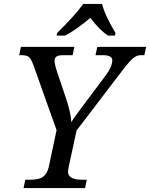

<svg xmlns="http://www.w3.org/2000/svg" viewBox="-20 -951 759 971"><path d="M356 -713.9 347.2 -671.9H296.9Q255.9 -671.9 255.9 -645Q255.9 -625.5 269 -586.9L314 -453.1Q337.9 -381.8 340.8 -333Q350.6 -351.6 416 -438L511.2 -564.9Q547.9 -613.8 547.9 -646Q547.9 -671.9 500 -671.9H462.9L472.2 -713.9H719.2L710 -671.9H690.9Q671.9 -671.9 653.1 -656.5Q634.3 -641.1 600.1 -596.2L367.2 -291L328.1 -109.9Q324.2 -91.8 324.2 -82Q324.2 -42 396 -42H418.9L410.2 0H99.1L107.9 -42H130.9Q181.2 -42 200.7 -59.3Q220.2 -76.7 227.1 -108.9L266.1 -293L149.9 -619.1Q138.7 -650.9 127.7 -661.4Q116.7 -671.9 89.8 -671.9H77.1L85.9 -713.9ZM269 -784.2Q359.9 -873.5 400.9 -931.2H496.1Q510.3 -874 564 -784.2L561 -771H525.9Q479.5 -802.7 437 -860.8Q363.8 -798.8 309.1 -771H266.1Z"/></svg>

Font: Droid Serif
Style: Italic
Weight: 400
Italic angle: -12°
Designer: Monotype Design team
Foundry: Monotype Imaging Inc.
Version: Version 1.03